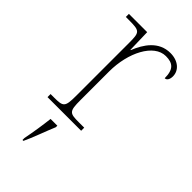

<svg xmlns="http://www.w3.org/2000/svg" viewBox="-239 -603 884 884"><g transform="rotate(45 202.5 -161.5)"><path d="M49 0H268V-20H233C173 -20 166 -24 166 -98V-284C166 -407 223 -519 301 -519C346 -519 369 -501 369 -443C383 -443 390 -458 390 -476C390 -514 357 -544 306 -544C230 -544 190 -482 167 -424H165L162 -536H43V-516H61C134 -516 138 -512 138 -442V-98C138 -24 131 -20 71 -20H49ZM107 208V221H113C132 182 156 113 174 71V61H130C125 105 117 158 107 208Z"/></g></svg>

Font: Noto Serif Malayalam Thin
Style: Regular
Weight: 100
Designer: Indian type Foundry, Jelle Bosma, Monotype Design Team
Foundry: Monotype Imaging Inc.
Version: Version 2.104